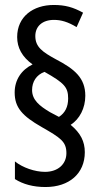

<svg xmlns="http://www.w3.org/2000/svg" viewBox="-20 -780 410 772"><path d="M39 -408C39 -348 69 -314 148 -269C223 -226 247 -211 247 -164C247 -121 214 -89 161 -89C120 -89 71 -106 40 -131V-60C73 -39 114 -28 163 -28C258 -28 321 -82 321 -168C321 -211 304 -245 264 -278C300 -301 323 -345 323 -395C323 -466 281 -502 204 -542C151 -571 122 -591 122 -635C122 -674 150 -700 197 -700C226 -700 253 -692 288 -671L314 -729C274 -751 242 -760 196 -760C113 -760 49 -713 49 -631C49 -588 69 -551 111 -521C66 -499 39 -459 39 -408ZM109 -418C109 -451 126 -479 159 -491C239 -446 254 -429 254 -384C254 -351 242 -326 217 -310L181 -329C139 -354 109 -378 109 -418Z"/></svg>

Font: Noto Sans Thai Looped ExtraCondensed
Style: Regular
Weight: 400
Width: 2
Designer: Sasikarn Vongin, Ben Mitchell
Foundry: The Fontpad Ltd
Version: Version 1.001